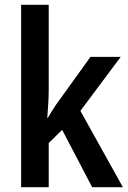

<svg xmlns="http://www.w3.org/2000/svg" viewBox="-20 -831 532 800"><path d="M183 -457Q183 -426 181 -398Q179 -370 177 -340H179Q192 -361 202.5 -378Q213 -395 226 -412L357 -594H483L315 -369L492 -51H364L239 -290L183 -235V-51H68V-811H183Z"/></svg>

Font: Noto Sans Tamil UI Condensed SemiBold
Style: Regular
Weight: 600
Width: 3
Designer: Jelle Bosma - Monotype Design Team
Foundry: Monotype Imaging Inc.
Version: Version 2.004; ttfautohint (v1.8.4.7-5d5b)